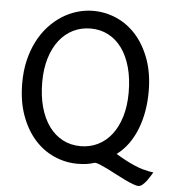

<svg xmlns="http://www.w3.org/2000/svg" viewBox="-56 -776 832 921"><g transform="rotate(5 360.0 -316.0)"><path d="M559.1 -349.1Q559.1 -416.5 544.2 -470.5Q529.3 -524.4 502 -562Q474.6 -599.6 436.3 -619.6Q397.9 -639.6 351.6 -639.6Q305.2 -639.6 266.6 -620.4Q228 -601.1 200.2 -565.2Q172.4 -529.3 157 -478.3Q141.6 -427.2 141.6 -363.8Q141.6 -296.9 156.5 -243.2Q171.4 -189.5 199 -151.6Q226.6 -113.8 265.1 -93.5Q303.7 -73.2 351.6 -73.2Q396.5 -73.2 434.6 -92Q472.7 -110.8 500.2 -146.2Q527.8 -181.6 543.5 -232.9Q559.1 -284.2 559.1 -349.1ZM654.3 -361.3Q654.3 -313.5 646.5 -268.1Q638.7 -222.7 623 -182.4Q607.4 -142.1 583.5 -108.6Q559.6 -75.2 527.3 -51.3Q573.2 -22.9 617.2 -3.7Q661.1 15.6 710.4 22Q706.1 28.8 699 40.5Q691.9 52.2 683.1 64Q674.3 75.7 664.3 84.2Q654.3 92.8 644.5 92.8Q634.3 92.8 616.5 85.9Q598.6 79.1 577.4 68.8Q556.2 58.6 533.2 46.4Q510.3 34.2 489.5 23.9Q468.8 13.7 452.1 6.8Q435.5 0 427.2 0Q406.2 6.8 386.7 9.5Q367.2 12.2 344.2 12.2Q285.2 12.2 231.2 -11.7Q177.2 -35.6 136.2 -82Q95.2 -128.4 70.8 -196Q46.4 -263.7 46.4 -351.6Q46.4 -410.2 58.3 -460.4Q70.3 -510.7 91.6 -552.2Q112.8 -593.8 142.1 -626Q171.4 -658.2 205.8 -680.2Q240.2 -702.1 278.6 -713.6Q316.9 -725.1 356.4 -725.1Q415.5 -725.1 469.5 -701.2Q523.4 -677.2 564.5 -630.9Q605.5 -584.5 629.9 -516.8Q654.3 -449.2 654.3 -361.3Z"/></g></svg>

Font: Andika Cyr
Style: Regular
Weight: 400
Designer: Victor Gaultney, Annie Olsen, Julie Remington, Don Collingsworth, Eric Hays, Becca Hirsbrunner
Foundry: SIL International
Version: Version 5.000